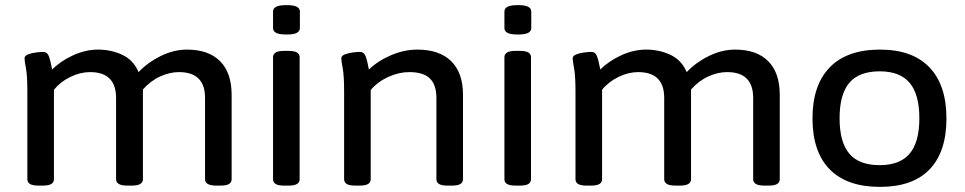

<svg xmlns="http://www.w3.org/2000/svg" viewBox="-20 -724 3775 751"><path d="M132 2Q107 2 97 -4.5Q87 -11 87 -23V-365Q87 -428 81.5 -457Q76 -486 76 -496Q76 -506 90.5 -511.5Q105 -517 122.5 -519Q140 -521 149 -521Q164 -521 170.5 -505.5Q177 -490 184 -452Q218 -486 266.5 -508Q315 -530 363 -530Q415 -530 458.5 -509.5Q502 -489 522 -442Q558 -480 609 -505Q660 -530 711 -530Q796 -530 841 -484.5Q886 -439 886 -353V-23Q886 -11 876 -4.5Q866 2 841 2H827Q803 2 792.5 -4.5Q782 -11 782 -23V-341Q782 -442 680 -442Q644 -442 606.5 -425Q569 -408 539 -374Q539 -368 539 -360V-23Q539 -11 528.5 -4.5Q518 2 494 2H480Q455 2 444.5 -4.5Q434 -11 434 -23V-341Q434 -442 332 -442Q294 -442 255 -423Q216 -404 191 -373V-23Q191 -11 181 -4.5Q171 2 146 2Z M1093 2Q1068 2 1058 -4.5Q1048 -11 1048 -23V-500Q1048 -512 1058 -518.5Q1068 -525 1093 -525H1107Q1132 -525 1142 -518.5Q1152 -512 1152 -500V-23Q1152 -11 1142 -4.5Q1132 2 1107 2ZM1101 -589Q1072 -589 1060 -595.5Q1048 -602 1048 -614V-679Q1048 -691 1060 -697.5Q1072 -704 1101 -704Q1129 -704 1141 -697.5Q1153 -691 1153 -679V-614Q1153 -602 1141 -595.5Q1129 -589 1101 -589Z M1371 2Q1346 2 1336 -4.5Q1326 -11 1326 -23V-365Q1326 -428 1320.5 -457Q1315 -486 1315 -496Q1315 -506 1329.5 -511.5Q1344 -517 1361.5 -519Q1379 -521 1388 -521Q1403 -521 1409.5 -505.5Q1416 -490 1423 -452Q1458 -486 1509.5 -508Q1561 -530 1612 -530Q1699 -530 1745 -484.5Q1791 -439 1791 -353V-23Q1791 -11 1781 -4.5Q1771 2 1746 2H1732Q1707 2 1697 -4.5Q1687 -11 1687 -23V-341Q1687 -392 1661.5 -417Q1636 -442 1581 -442Q1540 -442 1498.5 -423Q1457 -404 1430 -372V-23Q1430 -11 1420 -4.5Q1410 2 1385 2Z M1998 2Q1973 2 1963 -4.5Q1953 -11 1953 -23V-500Q1953 -512 1963 -518.5Q1973 -525 1998 -525H2012Q2037 -525 2047 -518.5Q2057 -512 2057 -500V-23Q2057 -11 2047 -4.5Q2037 2 2012 2ZM2006 -589Q1977 -589 1965 -595.5Q1953 -602 1953 -614V-679Q1953 -691 1965 -697.5Q1977 -704 2006 -704Q2034 -704 2046 -697.5Q2058 -691 2058 -679V-614Q2058 -602 2046 -595.5Q2034 -589 2006 -589Z M2276 2Q2251 2 2241 -4.5Q2231 -11 2231 -23V-365Q2231 -428 2225.5 -457Q2220 -486 2220 -496Q2220 -506 2234.5 -511.5Q2249 -517 2266.5 -519Q2284 -521 2293 -521Q2308 -521 2314.5 -505.5Q2321 -490 2328 -452Q2362 -486 2410.5 -508Q2459 -530 2507 -530Q2559 -530 2602.5 -509.5Q2646 -489 2666 -442Q2702 -480 2753 -505Q2804 -530 2855 -530Q2940 -530 2985 -484.5Q3030 -439 3030 -353V-23Q3030 -11 3020 -4.5Q3010 2 2985 2H2971Q2947 2 2936.5 -4.5Q2926 -11 2926 -23V-341Q2926 -442 2824 -442Q2788 -442 2750.5 -425Q2713 -408 2683 -374Q2683 -368 2683 -360V-23Q2683 -11 2672.5 -4.5Q2662 2 2638 2H2624Q2599 2 2588.5 -4.5Q2578 -11 2578 -23V-341Q2578 -442 2476 -442Q2438 -442 2399 -423Q2360 -404 2335 -373V-23Q2335 -11 2325 -4.5Q2315 2 2290 2Z M3422 7Q3293 7 3225.5 -61.5Q3158 -130 3158 -261Q3158 -391 3225.5 -460.5Q3293 -530 3422 -530Q3549 -530 3615.5 -460.5Q3682 -391 3682 -261Q3682 -130 3616 -61.5Q3550 7 3422 7ZM3421 -78Q3500 -78 3538 -123Q3576 -168 3576 -261Q3576 -355 3538 -400Q3500 -445 3421 -445Q3340 -445 3302 -400Q3264 -355 3264 -261Q3264 -168 3302 -123Q3340 -78 3421 -78Z"/></svg>

Font: Asap Semi Expanded Medium
Style: Regular
Weight: 500
Width: 6
Designer: Pablo Cosgaya
Foundry: Omnibus-Type
Version: Version 3.001; ttfautohint (v1.8.4.7-5d5b)